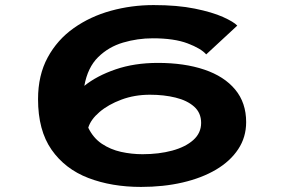

<svg xmlns="http://www.w3.org/2000/svg" viewBox="-20 -726 1140 757"><path d="M536 11Q420.5 11 328.5 -24.2Q236.5 -59.5 183.2 -135.8Q130 -212 130 -335Q130 -429.5 168 -499.5Q206 -569.5 270.8 -615.2Q335.5 -661 417 -683.5Q498.5 -706 585.5 -706Q679.5 -706 748.2 -692Q817 -678 859.2 -659Q901.5 -640 915.5 -625L793 -511.5Q772.5 -535 719.5 -555Q666.5 -575 582.5 -575Q522.5 -575 465.5 -558.2Q408.5 -541.5 367 -500.8Q325.5 -460 312.5 -387.5Q361.5 -427 435.8 -452.5Q510 -478 602.5 -478Q707 -478 785.5 -451.5Q864 -425 907.2 -373Q950.5 -321 950.5 -244.5Q950.5 -185 919.2 -137.8Q888 -90.5 831.8 -57.2Q775.5 -24 700 -6.5Q624.5 11 536 11ZM571 -352.5Q510.5 -352.5 458.8 -333.2Q407 -314 372.2 -284.2Q337.5 -254.5 328 -222.5Q347.5 -182 381.5 -159.2Q415.5 -136.5 457.2 -127.2Q499 -118 542 -118Q606.5 -118 659 -132.2Q711.5 -146.5 742.2 -174Q773 -201.5 773 -241.5Q773 -281 745.5 -305.5Q718 -330 672.2 -341.2Q626.5 -352.5 571 -352.5Z"/></svg>

Font: Trispace Expanded
Style: Bold
Weight: 700
Width: 7
Designer: Tyler Finck
Foundry: Etcetera Type Company
Version: Version 1.210; ttfautohint (v1.8.3)